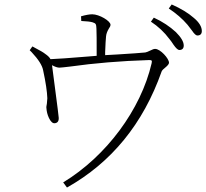

<svg xmlns="http://www.w3.org/2000/svg" viewBox="-20 -795 924 860"><path d="M280 45C479 -67 621 -240 704 -475C706 -480 712 -486 721 -493C732 -502 737 -509 737 -514C737 -533 698 -576 675 -576C670 -576 663 -574 654 -569C644 -564 636 -561 631 -560C612 -558 570 -555 505 -551C480 -550 462 -549 451 -548C451 -551 451 -555 451 -562C452 -597 454 -620 455 -632C456 -643 460 -654 467 -666C472 -673 475 -679 475 -684C475 -701 425 -731 393 -731C381 -731 364 -728 343 -722L344 -701C368 -700 385 -698 395 -695C410 -690 411 -687 412 -666C413 -651 413 -611 413 -545C405 -544 393 -543 376 -542C291 -535 235 -531 206 -530C203 -537 195 -545 182 -554C173 -561 159 -569 138 -580C132 -583 128 -586 125 -587L113 -570C115 -568 118 -565 122 -561C152 -529 169 -502 173 -481C185 -426 191 -384 192 -355C192 -350 191 -342 190 -331C188 -321 187 -314 188 -310C189 -296 192 -282 199 -267C207 -250 216 -242 225 -243C238 -244 244 -253 243 -268C243 -273 237 -320 225 -411C218 -462 214 -492 213 -503C226 -496 237 -492 246 -492C253 -492 269 -494 295 -497C402 -512 519 -522 648 -526C660 -526 662 -524 659 -511C611 -304 456 -95 263 22ZM783 -571C796 -571 803 -578 803 -591C803 -608 791 -628 768 -651C741 -676 708 -698 669 -716L656 -698C688 -677 716 -651 739 -620C744 -614 750 -606 757 -595C768 -579 777 -571 783 -571ZM864 -636C877 -636 884 -643 884 -656C884 -675 872 -695 848 -715C823 -737 790 -757 749 -775L736 -757C769 -735 797 -711 820 -684C825 -678 832 -669 840 -658C850 -643 858 -636 864 -636Z"/></svg>

Font: AllPunType ExtraLight
Style: Regular
Weight: 280
Version: 1.0